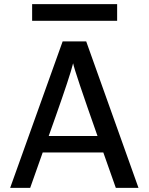

<svg xmlns="http://www.w3.org/2000/svg" viewBox="-20 -902 715 922"><path d="M28.8 0 280.8 -703.1H394L645 0H536.1L476.1 -169.9H185.1L125 0ZM134.3 -802.2V-882.3H542.5V-802.2ZM213.9 -249H448.2Q338.4 -560.1 331.1 -598.1Q323.2 -565.9 301.5 -500.5Q279.8 -435.1 248.3 -345.9Q216.8 -256.8 213.9 -249Z"/></svg>

Font: CMU Bright
Style: SemiBold
Weight: 600
Version: Version 0.7.0